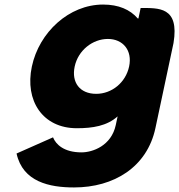

<svg xmlns="http://www.w3.org/2000/svg" viewBox="-20 -548 786 843"><path d="M52.7 126C80.1 251 198 275 305 275C480 275 626 186 662.5 14L741.8 -359C768.7 -520.5 674.5 -512.3 597.5 -513L587.8 -467H584.8C551.1 -506 500.7 -528 432.7 -528C282.7 -528 151.8 -406 119.9 -256C88 -106 167.3 15 317.3 15C387.3 15 449.4 5 496.4 -37L488.3 1C468.9 92 386.8 121 337.8 121C260.8 121 225.2 86 212.8 55ZM307.9 -256C323 -327 386.6 -377 453.6 -377C519.6 -377 562 -327 546.9 -256C532 -186 471.4 -136 402.4 -136C330.4 -136 293 -186 307.9 -256Z"/></svg>

Font: Hussar Nova
Style: 76
Weight: 700
Foundry: Cannot Into Space Fonts
Version: Version 0.99